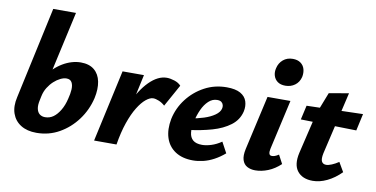

<svg xmlns="http://www.w3.org/2000/svg" viewBox="-71 -906 2179 1114"><g transform="rotate(10 1019.0 -348.5)"><path d="M190 14Q135 14 98 -9Q61 -32 46.5 -73.5Q32 -115 45 -171L162 -711H296L219 -364Q242 -386 268 -401.5Q294 -417 321 -425Q348 -433 374 -433Q424 -433 453.5 -408.5Q483 -384 491.5 -341Q500 -298 488 -243Q471 -171 428 -113Q385 -55 324 -20.5Q263 14 190 14ZM177 -176Q170 -145 174.5 -124.5Q179 -104 192 -94Q205 -84 224 -84Q251 -84 272.5 -99.5Q294 -115 311.5 -144.5Q329 -174 338 -213Q346 -243 347.5 -268.5Q349 -294 340 -310.5Q331 -327 308 -327Q292 -327 272.5 -317.5Q253 -308 235 -291.5Q217 -275 202.5 -252Q188 -229 182 -200Z M616 0Q642 -137 684.5 -233.5Q727 -330 778 -381Q829 -432 881 -432Q901 -432 926 -424Q951 -416 965 -400L893 -270Q877 -285 857.5 -293Q838 -301 824 -301Q805 -301 781.5 -282Q758 -263 734.5 -225Q711 -187 691.5 -130.5Q672 -74 660 0ZM528 0 621 -424H747L655 0Z M1112 14Q1049 14 1007.5 -13.5Q966 -41 950.5 -89.5Q935 -138 947 -201Q961 -267 1002 -320.5Q1043 -374 1102.5 -406Q1162 -438 1233 -438Q1285 -438 1314 -421.5Q1343 -405 1352 -377Q1361 -349 1354 -317Q1342 -266 1299 -233.5Q1256 -201 1193 -183Q1130 -165 1058 -156L1053 -223Q1096 -230 1133.5 -242Q1171 -254 1196.5 -272Q1222 -290 1227 -311Q1230 -321 1227.5 -331.5Q1225 -342 1216.5 -349Q1208 -356 1191 -356Q1163 -356 1140.5 -335Q1118 -314 1103 -281Q1088 -248 1079 -209Q1071 -172 1074 -143.5Q1077 -115 1095 -99.5Q1113 -84 1149 -84Q1173 -84 1203 -93.5Q1233 -103 1262 -123L1296 -60Q1267 -35 1235.5 -18Q1204 -1 1172.5 6.5Q1141 14 1112 14Z M1478 8Q1451 8 1430.5 -3Q1410 -14 1402 -39Q1394 -64 1403 -105L1475 -424H1610L1544 -131Q1540 -113 1543 -102Q1546 -91 1559 -91Q1567 -91 1576 -94Q1585 -97 1599 -106L1626 -55Q1592 -23 1553.5 -7.5Q1515 8 1478 8ZM1565 -506Q1537 -506 1519.5 -518.5Q1502 -531 1495.5 -552Q1489 -573 1495 -597Q1502 -628 1525 -647.5Q1548 -667 1582 -667Q1610 -667 1628 -654Q1646 -641 1652 -619.5Q1658 -598 1653 -573Q1645 -541 1621 -523.5Q1597 -506 1565 -506Z M1817 10Q1756 10 1726.5 -27.5Q1697 -65 1713 -136L1770 -376L1821 -507L1937 -527L1851 -158Q1844 -124 1851.5 -109.5Q1859 -95 1878 -95Q1891 -95 1910.5 -103Q1930 -111 1951 -125L1983 -70Q1944 -31 1901 -10.5Q1858 10 1817 10ZM1688 -329 1707 -413 2038 -422 2016 -322Z"/></g></svg>

Font: Ysabeau ExtraBold
Style: Italic
Weight: 800
Italic angle: -12°
Designer: Christian Thalmann (Catharsis Fonts)
Version: Version 2.002